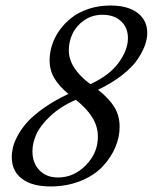

<svg xmlns="http://www.w3.org/2000/svg" viewBox="-20 -671 556 699"><path d="M163.6 7.8Q96.7 7.8 59.8 -20.3Q22.9 -48.3 22.9 -98.6Q22.9 -117.2 27.8 -136.7Q32.7 -156.2 46.6 -181.2Q60.5 -206.1 82.5 -229.7Q104.5 -253.4 142.3 -279.8Q180.2 -306.2 229 -329.1Q195.3 -356.9 178 -386Q160.6 -415 160.6 -451.7Q160.6 -479 169.4 -506.8Q178.2 -534.7 196.5 -560.5Q214.8 -586.4 240.5 -606.4Q266.1 -626.5 302.7 -638.7Q339.4 -650.9 381.3 -650.9Q446.3 -650.9 481.2 -623.8Q516.1 -596.7 516.1 -551.3Q516.1 -530.8 508.1 -507.3Q500 -483.9 481.4 -455.8Q462.9 -427.7 425.5 -398.2Q388.2 -368.7 336.9 -344.2Q376 -313.5 395.8 -282Q415.5 -250.5 415.5 -209Q415.5 -171.4 399.4 -133.8Q383.3 -96.2 353 -64.2Q322.8 -32.2 273.2 -12.2Q223.6 7.8 163.6 7.8ZM309.1 -364.7Q377.9 -396 411.9 -442.6Q445.8 -489.3 445.8 -532.2Q445.8 -570.3 420.7 -593.8Q395.5 -617.2 353 -617.2Q314.9 -617.2 286.1 -596.9Q257.3 -576.7 243.9 -547.9Q230.5 -519 230.5 -488.3Q230.5 -422.4 309.1 -364.7ZM191.4 -24.9Q249 -24.9 292.7 -69.6Q336.4 -114.3 336.4 -173.3Q336.4 -210.4 316.4 -242.9Q296.4 -275.4 256.3 -307.6Q200.7 -283.7 163.6 -248.8Q126.5 -213.9 112.3 -182.1Q98.1 -150.4 98.1 -120.1Q98.1 -78.1 123.3 -51.5Q148.4 -24.9 191.4 -24.9Z"/></svg>

Font: Elstob 18pt
Style: Italic
Weight: 400
Italic angle: -20°
Designer: Peter S. Baker
Version: Version 1.015